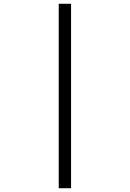

<svg xmlns="http://www.w3.org/2000/svg" viewBox="-20 -820 690 1020"><path d="M292 180V-800H357.5V180Z"/></svg>

Font: Trispace Thin Light
Style: Regular
Weight: 300
Version: Version 1.210